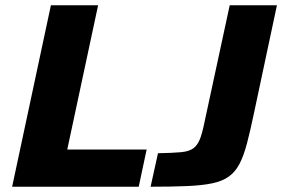

<svg xmlns="http://www.w3.org/2000/svg" viewBox="-20 -708 1070 728"><path d="M26 0 173 -688H352L235 -141H536L506 0ZM551 0 579 -127Q635 -128 667 -131Q699 -134 715.5 -147.5Q732 -161 741.5 -190Q751 -219 761 -271L851 -688H1030L943 -279Q929 -212 916.5 -164.5Q904 -117 888 -86.5Q872 -56 847.5 -38.5Q823 -21 785 -13Q747 -5 690 -2.5Q633 0 551 0Z"/></svg>

Font: Saira SemiExpanded
Style: Bold Italic
Weight: 700
Width: 6
Italic angle: -12°
Designer: Hector Gatti with collaboration of the Omnibus-Type team
Foundry: Omnibus-Type
Version: Version 1.101